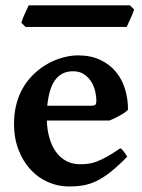

<svg xmlns="http://www.w3.org/2000/svg" viewBox="-20 -673 524 708"><path d="M249.5 -410.2Q226.6 -410.2 210 -401.4Q193.4 -392.6 181.9 -376Q170.4 -359.4 163.8 -335.9Q157.2 -312.5 154.3 -283.2H316.9Q328.1 -283.2 331.8 -286.9Q335.4 -290.5 335.4 -300.8Q335.4 -315.4 331.5 -334.2Q327.6 -353 317.6 -369.9Q307.6 -386.7 291 -398.4Q274.4 -410.2 249.5 -410.2ZM452.1 -268.6Q447.8 -263.7 439.5 -257.8Q431.2 -252 421.4 -246.6Q411.6 -241.2 401.6 -236.3Q391.6 -231.4 383.8 -228.5H152.8Q153.8 -193.4 162.4 -163.8Q170.9 -134.3 186.5 -112.8Q202.1 -91.3 224.4 -79.3Q246.6 -67.4 275.4 -67.4Q290.5 -67.4 304.9 -69.1Q319.3 -70.8 336.2 -77.1Q353 -83.5 374 -95Q395 -106.4 423.8 -126.5Q426.8 -125 430.9 -120.6Q435.1 -116.2 438.7 -111.1Q442.4 -106 445.3 -101.6Q448.2 -97.2 449.2 -95.2Q415.5 -61 388.7 -39.6Q361.8 -18.1 337.2 -6.1Q312.5 5.9 288.1 10.3Q263.7 14.6 234.4 14.6Q192.9 14.6 156 -2Q119.1 -18.6 91.6 -48.8Q64 -79.1 47.9 -121.6Q31.7 -164.1 31.7 -215.8Q31.7 -282.2 56.9 -334.2Q82 -386.2 132.3 -422.9Q145 -432.1 160.9 -440.7Q176.8 -449.2 194.1 -455.3Q211.4 -461.4 230 -465.1Q248.5 -468.8 267.1 -468.8Q314.9 -468.8 349.9 -452.1Q384.8 -435.5 407.5 -408Q430.2 -380.4 441.2 -344.2Q452.1 -308.1 452.1 -268.6ZM474.6 -638.2Q473.1 -632.8 469.5 -623.8Q465.8 -614.7 461.4 -605Q457 -595.2 453.1 -586.7Q449.2 -578.1 447.3 -573.7H74.2L58.6 -589.4Q60.1 -594.7 63.5 -603.5Q66.9 -612.3 71.3 -621.8Q75.7 -631.3 79.6 -639.9Q83.5 -648.4 85.9 -653.3H459Z"/></svg>

Font: Gentium Basic
Style: Bold
Weight: 700
Designer: J. Victor Gaultney and Annie Olsen
Foundry: SIL International
Version: Version 1.100